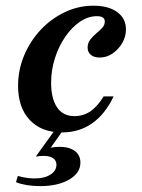

<svg xmlns="http://www.w3.org/2000/svg" viewBox="-20 -448 494 666"><path d="M195.2 11.3Q123.4 11.3 83.1 -31.9Q42.7 -75 42.7 -150Q42.7 -205.6 63.7 -255.6Q84.7 -305.6 121 -344.4Q157.3 -383.1 204.4 -405.6Q251.6 -428.2 304 -428.2Q356.5 -428.2 386.7 -406Q416.9 -383.9 416.9 -346Q416.9 -321 404 -298.8Q391.1 -276.6 370.6 -262.5Q350 -248.4 325.8 -248.4Q306.5 -248.4 295.2 -257.7Q283.9 -266.9 283.9 -283.1Q283.9 -298.4 292.7 -310.1Q301.6 -321.8 313.7 -331.9Q325.8 -341.9 334.7 -351.6Q343.5 -361.3 343.5 -373.4Q343.5 -391.9 316.1 -391.9Q285.5 -391.9 257.3 -372.6Q229 -353.2 206.5 -320.6Q183.9 -287.9 170.6 -246.4Q157.3 -204.8 157.3 -161.3Q157.3 -106.5 177.8 -75.8Q198.4 -45.2 237.9 -45.2Q269.4 -45.2 294 -62.1Q318.5 -79 339.5 -113.7H374.2Q344.4 -51.6 299.6 -20.2Q254.8 11.3 195.2 11.3ZM119.4 197.6Q94.4 197.6 72.6 194Q50.8 190.3 35.5 183.9L41.9 162.1Q54.8 166.1 69.8 168.5Q84.7 171 100 171Q133.9 171 154.8 157.7Q175.8 144.4 175.8 123.4Q175.8 108.9 164.1 100.8Q152.4 92.7 131.5 92.7Q122.6 92.7 115.7 93.5Q108.9 94.4 104 95.2L172.6 0H201.6L155.6 64.5Q162.9 62.9 169.8 62.1Q176.6 61.3 186.3 61.3Q220.2 61.3 239.5 75.8Q258.9 90.3 258.9 116.1Q258.9 152.4 219.8 175Q180.6 197.6 119.4 197.6Z"/></svg>

Font: Playfair 9pt
Style: Bold Italic
Weight: 700
Italic angle: -15.6°
Designer: Claus Eggers Sørensen
Foundry: Claus Eggers Sørensen
Version: Version 2.203